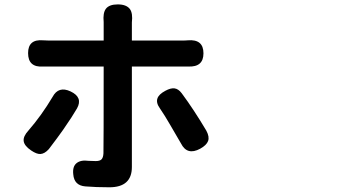

<svg xmlns="http://www.w3.org/2000/svg" viewBox="-20 -792 1540 851"><path d="M464.8 38.1Q405.3 38.1 358.4 34.2Q308.6 30.3 304.7 -19.5Q300.8 -53.7 319.3 -68.8Q337.9 -84 373 -79.1Q385.7 -78.1 404.3 -78.1Q422.9 -78.1 430.2 -85.9Q437.5 -93.8 438.5 -112.3Q439.5 -147.5 439.5 -496.1V-497.1H196.3Q184.6 -497.1 171.9 -497.1Q104.5 -492.2 104.5 -556.6Q104.5 -619.1 170.9 -613.3Q179.7 -612.3 196.3 -612.3H317.4H439.5V-689.5Q439.5 -692.4 439.5 -694.3Q435.5 -734.4 449.2 -752.9Q463.9 -772.5 502 -772.5Q540 -772.5 555.7 -752Q569.3 -733.4 564.5 -692.4Q564.5 -690.4 564.5 -688.5V-612.3H787.1Q803.7 -612.3 812.5 -613.3Q881.8 -619.1 881.8 -555.7Q881.8 -494.1 814.5 -497.1Q801.8 -497.1 788.1 -497.1H564.5V-51.8Q564.5 38.1 464.8 38.1ZM782.2 -156.2Q760.7 -194.3 734.4 -238.3Q710.9 -279.3 689.5 -310.5Q670.9 -335.9 677.7 -355.5Q683.6 -374 712.9 -389.6Q736.3 -402.3 752.9 -400.4Q770.5 -398.4 785.2 -378.9Q838.9 -306.6 894.5 -212.9Q909.2 -185.5 902.3 -167Q895.5 -148.4 867.2 -132.8Q809.6 -101.6 782.2 -156.2ZM118.2 -125Q87.9 -145.5 85 -166.5Q82 -187.5 106.4 -213.9Q164.1 -280.3 212.9 -362.3Q239.3 -412.1 293 -386.7Q348.6 -360.4 321.3 -311.5Q301.8 -277.3 259.8 -216.8Q237.3 -184.6 196.3 -130.9Q177.7 -110.4 159.2 -109.4Q142.6 -108.4 118.2 -125Z"/></svg>

Font: Bpmf GenSen Rounded B
Style: B
Weight: 700
Foundry: But Ko
Version: Version 1.320